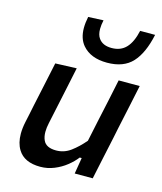

<svg xmlns="http://www.w3.org/2000/svg" viewBox="-115 -846 793 942"><g transform="rotate(15 281.5 -375.0)"><path d="M178.5 12Q97 12 65 -40.5Q45 -73 45 -120.5Q45 -148.5 52 -181.5Q56.5 -202.5 61 -223.5Q65 -244 71 -272Q85.5 -338.5 96.5 -391Q107.5 -443 119 -497L227 -501Q215.5 -446.5 204.5 -394Q193 -341.5 181 -283.5L164.5 -206Q159 -181 159 -160.5Q159 -135.5 167.5 -117.5Q182 -85.5 233 -85.5Q273.5 -85.5 307 -110.2Q340.5 -135 372 -172L395.5 -283.5Q408 -341 419 -392Q429.5 -443 441 -497H548Q536.5 -443 525.5 -390.5Q514.5 -338 500 -271.5L489 -218Q475.5 -156 464.8 -105.2Q454 -54.5 442.5 0H351L364.5 -82H354.5Q336.5 -58.5 309.5 -37Q282.5 -15.5 248.8 -1.8Q215 12 178.5 12ZM362.5 -566Q279.5 -566 237.5 -615Q209.5 -648 209.5 -701.5Q209.5 -728 216 -759L293 -762.5Q287.5 -737.5 287.5 -717.5Q287.5 -687.5 300 -670.5Q320 -641.5 366 -641.5Q412 -641.5 439.5 -670.8Q467 -700 480 -759H556Q535.5 -662.5 491 -614.2Q446.5 -566 362.5 -566Z"/></g></svg>

Font: Heraclito Medium
Style: Italic
Weight: 500
Italic angle: -12°
Designer: Kostas Bartsokas (font) & Cristiano Sobral (main changes)
Foundry: Kostas Bartsokas (font) & Cristiano Sobral (main changes)
Version: Version 1.00;July 8, 2020;FontCreator 13.0.0.2655 64-bit